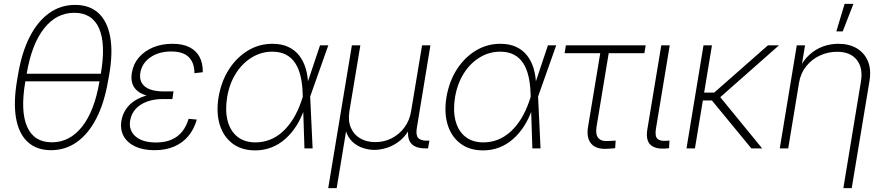

<svg xmlns="http://www.w3.org/2000/svg" viewBox="-20 -762 4548 986"><path d="M242.2 9.3Q168.5 9.3 122.6 -32.7Q76.7 -74.7 62.5 -154.5Q48.3 -234.4 67.4 -348.1L72.8 -379.4Q91.8 -493.2 132.6 -572.8Q173.3 -652.3 232.4 -694.6Q291.5 -736.8 365.7 -736.8Q439.9 -736.8 485.6 -694.8Q531.2 -652.8 545.9 -573Q560.5 -493.2 541 -379.4L535.2 -348.1Q516.1 -234.4 475.1 -154.5Q434.1 -74.7 375 -32.7Q315.9 9.3 242.2 9.3ZM246.1 -31.2Q337.9 -31.2 401.4 -111.3Q464.8 -191.4 490.7 -342.8L498 -384.8Q523.9 -536.1 488.8 -616.2Q453.6 -696.3 361.3 -696.3Q270 -696.3 206.5 -616.2Q143.1 -536.1 117.2 -384.8L109.9 -342.8Q84 -190.9 119.4 -111.1Q154.8 -31.2 246.1 -31.2ZM94.7 -344.2 100.6 -383.3H514.2L507.8 -344.2Z M773.4 9.3Q714.8 9.3 674.3 -9.8Q633.8 -28.8 615 -63Q596.2 -97.2 603.5 -142.1Q609.4 -175.3 627 -201.4Q644.5 -227.5 673.1 -245.6Q701.7 -263.7 740.2 -273.4Q778.8 -283.2 826.2 -283.2H869.6L865.2 -253.4H815.4Q772 -253.4 736.3 -240.7Q700.7 -228 677.7 -203.6Q654.8 -179.2 648.4 -143.6Q640.1 -92.8 676 -61.5Q711.9 -30.3 781.2 -30.3Q828.1 -30.3 861.6 -45.2Q895 -60.1 916.3 -87.2Q937.5 -114.3 948.7 -151.9L990.7 -147.9Q977.1 -99.6 948 -64.2Q918.9 -28.8 875.2 -9.8Q831.5 9.3 773.4 9.3ZM822.3 -260.3Q775.4 -260.3 741.7 -268.8Q708 -277.3 687.5 -293.7Q667 -310.1 659.4 -334Q651.9 -357.9 657.2 -388.7Q664.6 -433.6 693.1 -466.8Q721.7 -500 766.1 -518.6Q810.5 -537.1 865.7 -537.1Q918.5 -537.1 953.1 -519.5Q987.8 -502 1004.9 -469.5Q1022 -437 1021.5 -391.1L978.5 -386.2Q978.5 -439.9 949.2 -468.8Q919.9 -497.6 859.4 -497.6Q795.4 -497.6 752.2 -467.5Q709 -437.5 700.7 -388.7Q693.4 -342.8 724.1 -317.6Q754.9 -292.5 822.8 -292.5H871.1L866.2 -260.3Z M1290 10.3Q1220.7 10.3 1174.1 -24.9Q1127.4 -60.1 1108.4 -121.8Q1089.4 -183.6 1102.5 -263.7Q1116.2 -343.8 1155.5 -405.3Q1194.8 -466.8 1252.7 -502Q1310.5 -537.1 1378.9 -537.1Q1425.3 -537.1 1459.5 -521.5Q1493.7 -505.9 1516.1 -477.3Q1538.6 -448.7 1550 -410.2Q1561.5 -371.6 1562.5 -325.2H1576.7L1572.8 -267.6L1585.4 0H1543.5L1534.2 -284.7Q1532.7 -332 1523.4 -371.1Q1514.2 -410.2 1495.8 -438.2Q1477.5 -466.3 1448.5 -481.4Q1419.4 -496.6 1377.4 -496.6Q1321.8 -496.6 1273.2 -467Q1224.6 -437.5 1191.4 -385Q1158.2 -332.5 1146.5 -263.2Q1135.3 -194.3 1148.9 -141.8Q1162.6 -89.4 1199 -60.1Q1235.4 -30.8 1292 -30.8Q1332 -30.8 1367.7 -45.2Q1403.3 -59.6 1433.1 -87.2Q1462.9 -114.7 1486.6 -153.6Q1510.3 -192.4 1526.9 -240.7L1623.5 -529.3H1666L1571.8 -263.2L1556.6 -202.1H1543Q1526.4 -154.3 1501.5 -115.2Q1476.6 -76.2 1444.3 -47.9Q1412.1 -19.5 1373.3 -4.6Q1334.5 10.3 1290 10.3Z M1665.5 204.1 1787.1 -529.3H1830.6L1774.4 -191.4Q1766.6 -142.6 1781.5 -106.9Q1796.4 -71.3 1829.1 -51.8Q1861.8 -32.2 1907.2 -32.2Q1953.1 -32.2 1991.7 -52Q2030.3 -71.8 2056.9 -107.4Q2083.5 -143.1 2091.3 -191.4L2147.5 -529.3H2190.4L2120.6 -105Q2114.7 -69.3 2127 -54.4Q2139.2 -39.6 2172.4 -39.6H2185.1L2178.2 0H2165Q2112.8 0 2091.1 -25.9Q2069.3 -51.8 2077.6 -105L2089.8 -176.8H2107.9Q2099.1 -124 2076.7 -88.6Q2054.2 -53.2 2024.2 -32Q1994.1 -10.7 1962.2 -1.5Q1930.2 7.8 1902.8 7.8Q1875 7.8 1845.5 -1.5Q1815.9 -10.7 1792 -32Q1768.1 -53.2 1756.6 -88.6Q1745.1 -124 1753.9 -176.8H1772L1709 204.1Z M2460.4 10.3Q2391.1 10.3 2344.5 -24.9Q2297.9 -60.1 2278.8 -121.8Q2259.8 -183.6 2272.9 -263.7Q2286.6 -343.8 2325.9 -405.3Q2365.2 -466.8 2423.1 -502Q2481 -537.1 2549.3 -537.1Q2595.7 -537.1 2629.9 -521.5Q2664.1 -505.9 2686.5 -477.3Q2709 -448.7 2720.5 -410.2Q2731.9 -371.6 2732.9 -325.2H2747.1L2743.2 -267.6L2755.9 0H2713.9L2704.6 -284.7Q2703.1 -332 2693.8 -371.1Q2684.6 -410.2 2666.3 -438.2Q2647.9 -466.3 2618.9 -481.4Q2589.8 -496.6 2547.9 -496.6Q2492.2 -496.6 2443.6 -467Q2395 -437.5 2361.8 -385Q2328.6 -332.5 2316.9 -263.2Q2305.7 -194.3 2319.3 -141.8Q2333 -89.4 2369.4 -60.1Q2405.8 -30.8 2462.4 -30.8Q2502.4 -30.8 2538.1 -45.2Q2573.7 -59.6 2603.5 -87.2Q2633.3 -114.7 2657 -153.6Q2680.7 -192.4 2697.3 -240.7L2793.9 -529.3H2836.4L2742.2 -263.2L2727.1 -202.1H2713.4Q2696.8 -154.3 2671.9 -115.2Q2647 -76.2 2614.7 -47.9Q2582.5 -19.5 2543.7 -4.6Q2504.9 10.3 2460.4 10.3Z M3099.1 2Q3042.5 5.9 3016.6 -23.7Q2990.7 -53.2 2999.5 -108.4L3062.5 -488.8H2879.4L2886.2 -529.3H3295.9L3289.1 -488.8H3106L3043.5 -111.3Q3037.1 -71.8 3052.7 -53.2Q3068.4 -34.7 3106.4 -38.1Q3114.7 -38.1 3123.8 -38.8Q3132.8 -39.6 3141.6 -40L3139.2 -1Q3129.9 0 3119.9 0.7Q3109.9 1.5 3099.1 2Z M3395.5 1Q3342.3 3.9 3319.1 -19.8Q3295.9 -43.5 3304.2 -96.7L3376 -529.3H3419.4L3348.6 -101.6Q3342.3 -63 3356 -49.6Q3369.6 -36.1 3404.3 -39.1Q3408.7 -39.6 3411.6 -39.6Q3414.6 -39.6 3418 -40L3416 -1Q3411.6 -0.5 3406.2 0Q3400.9 0.5 3395.5 1Z M3636.2 -529.3 3548.8 0H3505.4L3592.8 -529.3ZM3980.5 -529.3 3659.7 -246.1H3568.4L3575.2 -286.6H3647.9L3923.8 -529.3ZM3838.4 0 3630.4 -252.9 3665.5 -279.3 3894 0Z M4083.5 -337.4 4027.8 0H3984.4L4071.8 -529.3H4114.3L4094.2 -408.2H4084.5Q4105 -452.1 4136.5 -480.7Q4168 -509.3 4206.1 -523.2Q4244.1 -537.1 4285.6 -537.1Q4340.8 -537.1 4380.1 -513.7Q4419.4 -490.2 4437.3 -447.3Q4455.1 -404.3 4444.8 -343.8L4354 204.1H4311L4400.9 -341.3Q4413.1 -412.6 4380.1 -454.3Q4347.2 -496.1 4278.8 -496.1Q4231.9 -496.1 4190.4 -476.8Q4148.9 -457.5 4120.1 -421.6Q4091.3 -385.7 4083.5 -337.4ZM4274.9 -600.6 4317.4 -742.2H4362.8L4307.6 -600.6Z"/></svg>

Font: Inter 24pt ExtraLight
Style: Italic
Weight: 250
Italic angle: -9.3988°
Version: Version 4.001;git-66647c0bb